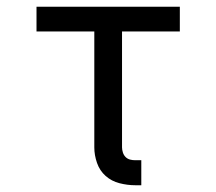

<svg xmlns="http://www.w3.org/2000/svg" viewBox="-20 -540 640 568"><path d="M380 8Q357 8 333.5 2Q310 -4 292.5 -19.5Q275 -35 267 -58Q259 -81 259 -104V-447H88V-520H512V-447H341V-104Q341 -97 343.5 -89Q346 -81 351.5 -75.5Q357 -70 364.5 -68Q372 -66 380 -66H398V8Z"/></svg>

Font: Iosevka Aile
Style: Regular
Weight: 400
Designer: Belleve Invis
Foundry: Belleve Invis
Version: Version 28.0.1; ttfautohint (v1.8.4)